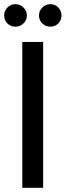

<svg xmlns="http://www.w3.org/2000/svg" viewBox="-35 -901 315 921"><path d="M72 0V-700H172V0ZM39 -773Q16 -773 0.5 -788.5Q-15 -804 -15 -827Q-15 -849 0.5 -865Q16 -881 39 -881Q61 -881 77.5 -865Q94 -849 94 -827Q94 -804 77.5 -788.5Q61 -773 39 -773ZM207 -773Q184 -773 168 -788.5Q152 -804 152 -827Q152 -849 168 -865Q184 -881 207 -881Q229 -881 244.5 -865Q260 -849 260 -827Q260 -804 244.5 -788.5Q229 -773 207 -773Z"/></svg>

Font: DM Sans 24pt Medium
Style: Regular
Weight: 500
Designer: Colophon Foundry, Jonny Pinhorn
Foundry: Colophon Foundry
Version: Version 4.004;gftools[0.9.30]